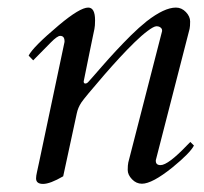

<svg xmlns="http://www.w3.org/2000/svg" viewBox="-20 -459 526 494"><path d="M207 -439.5Q224.6 -439.5 224.6 -406.7Q224.6 -392.1 222.9 -384.3Q221.2 -376.5 218.5 -363.3Q215.8 -350.1 210.4 -324Q205.1 -297.9 195.3 -249.5Q195.3 -244.1 199.5 -244.1Q203.6 -244.1 207.3 -248.3Q210.9 -252.4 218.8 -261.2Q226.6 -270 242.9 -288.8Q259.3 -307.6 278.1 -327.9Q296.9 -348.1 317.1 -368.2Q337.4 -388.2 357.4 -404.3Q402.8 -439.5 432.6 -439.5Q447.3 -439.5 458.3 -428Q469.2 -416.5 469.2 -403.8Q469.2 -391.1 467.8 -384.8L380.9 -46.9V-44.9Q380.9 -34.2 393.1 -34.2Q412.6 -34.2 461.9 -85.9Q467.3 -91.3 469.7 -93.8L479 -84.5Q469.2 -65.4 423.8 -28.3Q371.6 13.7 345.2 13.7Q330.6 13.7 319.6 2.2Q308.6 -9.3 308.6 -21.7Q308.6 -34.2 310.1 -41L397 -378.9V-380.9Q397 -385.3 392.8 -388.4Q388.7 -391.6 382.1 -391.4Q375.5 -391.1 360.1 -379.6Q344.7 -368.2 326.2 -350.1Q307.6 -332 287.4 -310.1Q267.1 -288.1 248.5 -266.6Q197.8 -208 189.2 -195.1Q180.7 -182.1 177.7 -168L142.6 -5.4Q108.9 14.2 90.8 14.2Q72.8 14.2 72.8 0Q72.8 -6.3 75.2 -16.6Q79.6 -36.1 80.6 -41.5L146 -351.1V-353Q146 -366.7 134.8 -366.7Q127.4 -366.7 110.4 -349.4Q93.3 -332 65.4 -303.7L53.7 -315.9Q64.5 -337.9 131.8 -394.5Q185.5 -439.5 207 -439.5Z"/></svg>

Font: Cardo-Italic
Style: Italic
Weight: 400
Italic angle: -12°
Designer: David J. Perry
Foundry: David J. Perry
Version: Version 0.991